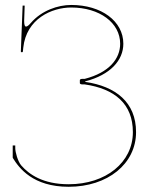

<svg xmlns="http://www.w3.org/2000/svg" viewBox="-20 -732 580 755"><path d="M260 -702.5C371.5 -702.5 452.5 -642.5 452.5 -560C452.5 -501.5 410 -447 313.5 -422H305C297.5 -422 294 -419.5 294 -417V-405C294 -402.5 297.5 -400 305 -400H313.5C430.5 -383 502.5 -324 502.5 -212.5C502.5 -93.5 396.5 -7.5 250 -7.5C148.5 -7.5 94 -46.5 63.5 -81.5C50 -97 40 -134 40 -149V-160H30V-112.5C30 -112 30.5 -111 31 -110C55 -71.5 109 2.5 250 2.5C403.5 2.5 515 -88 515 -212.5C515 -330 435 -392.5 315 -410V-412C414 -437.5 465 -495 465 -560C465 -648.5 379 -712.5 260 -712.5C207.5 -712.5 143.5 -690.5 101.5 -642C93 -632 86.5 -627.5 82.5 -627.5C77 -627.5 75 -635 75 -650.5C75 -656.5 76 -679.5 77 -710H69L62 -530C62 -528 63.5 -526.5 66 -526.5C68.5 -526.5 70 -528 70 -530L71.5 -544.5C83.5 -658.5 184 -702.5 260 -702.5Z"/></svg>

Font: Znikomit
Style: Regular
Weight: 100
Designer: gluk
Foundry: gluk
Version: Version 0.55